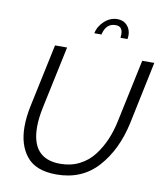

<svg xmlns="http://www.w3.org/2000/svg" viewBox="-98 -997 928 1082"><g transform="rotate(10 366.5 -456.0)"><path d="M486 -917Q521 -917 542 -894Q563 -871 563 -837Q563 -830 561 -816H521Q521 -820 521.5 -827Q522 -834 522 -837Q522 -882 482 -882Q427 -882 412 -816H371Q380 -858 413 -887.5Q446 -917 486 -917ZM75 -230Q75 -287 89 -352L165 -710H234L158 -352Q145 -290 145 -241Q145 -58 309 -58Q370 -58 419 -83Q468 -108 501 -151.5Q534 -195 555 -244.5Q576 -294 588 -352L664 -710H733L658 -352Q624 -195 534 -95Q444 5 298 5Q181 5 128 -59.5Q75 -124 75 -230Z"/></g></svg>

Font: Raleway-v4020
Style: Italic
Weight: 400
Italic angle: -12°
Designer: Matt McInerney, Pablo Impallari, Rodrigo Fuenzalida
Foundry: Matt McInerney, Pablo Impallari, Rodrigo Fuenzalida
Version: Version 4.020;PS 004.020;hotconv 1.0.88;makeotf.lib2.5.64775